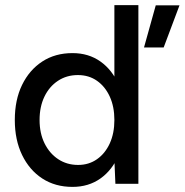

<svg xmlns="http://www.w3.org/2000/svg" viewBox="-20 -720 723 752"><path d="M432 0 428 -93V-700H522V0ZM264 12Q196 12 145.5 -21Q95 -54 66.5 -113Q38 -172 38 -250Q38 -329 66.5 -387.5Q95 -446 145.5 -479Q196 -512 264 -512Q327 -512 373.5 -479Q420 -446 445 -387.5Q470 -329 470 -250Q470 -172 445 -113Q420 -54 373.5 -21Q327 12 264 12ZM286 -74Q328 -74 360 -96.5Q392 -119 410 -158.5Q428 -198 428 -250Q428 -302 410 -341.5Q392 -381 360 -403.5Q328 -426 285 -426Q241 -426 207 -403.5Q173 -381 154 -341.5Q135 -302 135 -250Q135 -198 154.5 -158.5Q174 -119 208 -96.5Q242 -74 286 -74ZM544 -534 590 -699H683L621 -534Z"/></svg>

Font: Figtree Light Medium
Style: Regular
Weight: 500
Version: Version 2.001;gftools[0.9.30]